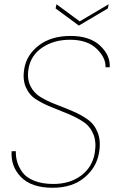

<svg xmlns="http://www.w3.org/2000/svg" viewBox="-20 -881 568 908"><path d="M448 -157Q436 -88 378.5 -40.5Q321 7 229 7Q129 7 79.5 -43.5Q30 -94 35 -166H55Q54 -141 61 -116.5Q68 -92 85.5 -67Q103 -42 141 -26.5Q179 -11 232 -11Q311 -11 364 -51Q417 -91 428 -157Q437 -209 421.5 -246.5Q406 -284 374 -305Q342 -326 302 -342.5Q262 -359 222 -375Q182 -391 150 -411.5Q118 -432 102 -469Q86 -506 95 -557Q106 -622 164 -666.5Q222 -711 314 -711Q404 -711 453 -665.5Q502 -620 499 -563H479Q481 -608 437 -650.5Q393 -693 311 -693Q235 -693 180.5 -656.5Q126 -620 115 -557Q107 -510 123 -476Q139 -442 171 -422.5Q203 -403 243.5 -387.5Q284 -372 324 -355Q364 -338 395.5 -315.5Q427 -293 442.5 -253Q458 -213 448 -157ZM357 -780 494 -861 490 -841 353 -760 243 -841 247 -861Z"/></svg>

Font: Poppins Thin
Style: Italic
Weight: 250
Italic angle: -10°
Designer: Ninad Kale (Devanagari), Jonny Pinhorn (Latin)
Foundry: Indian Type Foundry
Version: Version 3.200;PS 1.000;hotconv 16.6.54;makeotf.lib2.5.65590